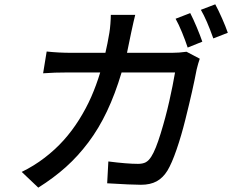

<svg xmlns="http://www.w3.org/2000/svg" viewBox="-20 -816 1064 880"><path d="M79.5 -28.1Q135.7 -55.4 184.5 -92.9Q233.3 -130.3 271.8 -173.3Q310.4 -216.3 342.5 -267.4Q374.6 -318.5 398.1 -371.8Q421.5 -425.1 439.3 -484H294.4Q227.6 -484 177.6 -480.1L193.9 -579.9Q248.6 -573.9 309.3 -573.9H463.1Q473 -615.8 481.2 -665.1Q484 -681.1 486 -706.5Q487.9 -731.9 487.9 -747.9H599.8Q593.4 -723.4 581.3 -666.9Q577.8 -649.5 571.2 -618.1Q564.6 -586.6 562.1 -573.9H768.1Q800.4 -573.9 834.9 -578.8L895.6 -546.9Q888.1 -525.6 881.4 -497.9Q872.2 -449.6 860.1 -395.8Q848 -342 829.5 -267.8Q811.1 -193.5 789.2 -130.3Q767.4 -67.1 747.5 -34.1Q726.9 -0.7 697.8 15.1Q668.7 30.9 626.1 30.9Q583.8 30.9 471.2 24.1L476.6 -76Q562.1 -65 612.6 -65Q634.6 -65 648.3 -72.4Q661.9 -79.9 673.3 -98Q693.2 -128.6 716.4 -204.2Q739.7 -279.8 756 -352.6Q772.4 -425.4 782.3 -484H537.3Q507.8 -384.9 470.3 -305.9Q432.9 -226.9 385.1 -163.5Q337.4 -100.1 282 -50.4Q226.6 -0.7 155.5 44ZM840.2 -598Q829.5 -630.3 814.3 -667.6Q799 -704.9 784.8 -730.1L851.9 -756Q865.4 -730.1 881.6 -691.6Q897.7 -653.1 907.3 -625ZM957.7 -639.9Q927.2 -725.9 900.6 -771L966.6 -796.2Q980.8 -770.2 997.9 -731.5Q1014.9 -692.8 1024.1 -665.8Z"/></svg>

Font: Karasuma Gothic
Style: Medium Italic
Weight: 500
Italic angle: 9.39998°
Designer: Rasmus Andersson / Ryoko Nishizuka
Foundry: Genbu
Version: Version 1.00